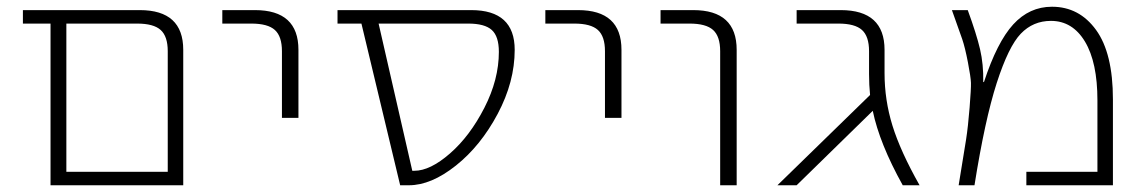

<svg xmlns="http://www.w3.org/2000/svg" viewBox="-20 -550 3397 570"><path d="M478 -398Q478 -442 457 -461Q436 -480 387 -480H177V-40H478ZM177 0H130V-480H48V-520H395Q524 -520 524 -402V0Z M640 -480V-520H737Q866 -520 866 -402V-200H817V-398Q817 -442 796 -461Q775 -480 726 -480Z M1508 -402Q1508 -307 1457.5 -212Q1407 -117 1333.5 -58.5Q1260 0 1194 0H1168L1053 -480H982V-520H1379Q1508 -520 1508 -402ZM1104 -480 1204 -43H1210Q1257 -43 1316 -94.5Q1375 -146 1418 -230Q1461 -314 1461 -396Q1461 -442 1440 -461Q1419 -480 1370 -480Z M1599 -480V-520H1696Q1825 -520 1825 -402V-200H1776V-398Q1776 -442 1755 -461Q1734 -480 1685 -480Z M1941 -480V-520H2038Q2167 -520 2167 -402V0H2118V-398Q2118 -442 2097 -461Q2076 -480 2027 -480Z M2606 -333Q2606 -253 2629.5 -177Q2653 -101 2710 0H2660Q2591 -124 2571 -221L2345 0H2288L2563 -268Q2560 -298 2560 -330V-398Q2560 -442 2539 -461Q2518 -480 2469 -480H2345V-520H2476Q2606 -520 2606 -402Z M3027 0V-40H3238V-252Q3238 -365 3201 -426.5Q3164 -488 3100 -488Q3047 -488 3010.5 -450Q2974 -412 2939 -303.5Q2904 -195 2873 0H2826Q2842 -97 2848 -135.5Q2854 -174 2858.5 -230.5Q2863 -287 2862.5 -304Q2862 -321 2853.5 -365Q2845 -409 2836.5 -434Q2828 -459 2806 -520H2853Q2879 -449 2889.5 -404Q2900 -359 2899 -307L2901 -306Q2940 -425 2988 -477.5Q3036 -530 3103 -530Q3184 -530 3234 -461Q3284 -392 3284 -255V0Z"/></svg>

Font: M PLUS 1p Light
Style: Regular
Weight: 300
Version: Version 1.061